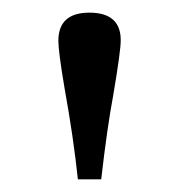

<svg xmlns="http://www.w3.org/2000/svg" viewBox="-20 -743 282 302"><path d="M102.5 -460.9Q95.7 -525.9 81.5 -604.5Q71.8 -662.1 71.8 -678.7Q71.8 -723.1 120.6 -723.1Q169.9 -723.1 169.9 -679.7Q169.9 -662.6 158.2 -593.8Q148.4 -541.5 139.2 -460.9Z"/></svg>

Font: Elstob
Style: Regular
Weight: 400
Designer: Peter S. Baker
Version: Version 1.015